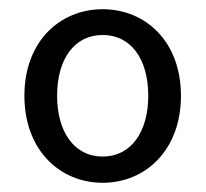

<svg xmlns="http://www.w3.org/2000/svg" viewBox="-20 -829 447 417"><path d="M203 -432C295 -432 373 -502 373 -621C373 -740 295 -809 203 -809C111 -809 33 -740 33 -621C33 -502 111 -432 203 -432ZM203 -489C141 -489 104 -543 104 -621C104 -700 141 -753 203 -753C265 -753 302 -700 302 -621C302 -543 265 -489 203 -489Z"/></svg>

Font: Noto Sans Japanese Regular
Style: Regular
Weight: 400
Designer: Ryoko NISHIZUKA (kana & ideographs); Paul D. Hunt (Latin, Greek & Cyrillic); Wenlong ZHANG (bopomofo); Sandoll Communica
Foundry: Adobe Systems Incorporated
Version: Version 1.000;PS 1;hotconv 1.0.78;makeotf.lib2.5.61930